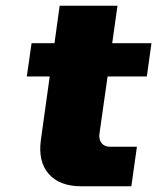

<svg xmlns="http://www.w3.org/2000/svg" viewBox="-20 -651 549 671"><path d="M327.6 -184.1Q324.7 -163.6 335 -150.9Q345.2 -138.2 363.3 -138.2H458.5L439 0H264.2Q188 0 150.1 -43.5Q112.3 -86.9 123 -163.1L153.8 -383.8H73.7L90.3 -500H170.4L188.5 -630.9H390.6L372.1 -500H509.3L493.2 -383.8H356Z"/></svg>

Font: Fivo Sans Black
Style: Regular
Weight: 900
Designer: Alexander Slobzheninov
Foundry: Alexander Slobzheninov
Version: 1.0